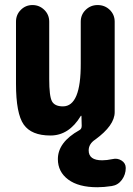

<svg xmlns="http://www.w3.org/2000/svg" viewBox="-20 -540 540 779"><path d="M436.5 105.5Q456.1 100.6 473.1 111.3Q490.2 122.1 490.2 141.6Q490.2 168 474.6 189.5Q459 210.9 433.6 214.8Q401.4 219.7 375 219.7Q298.8 219.7 256.8 188.5Q214.8 157.2 214.8 105.5Q214.8 37.1 301.8 -11.7Q311.5 -16.6 311.5 -29.3L310.5 -69.3Q310.5 -70.3 309.6 -70.3Q307.6 -70.3 307.6 -69.3Q259.8 9.8 184.6 9.8Q107.4 9.8 76.2 -34.7Q44.9 -79.1 44.9 -200.2V-452.1Q44.9 -480.5 64.5 -500Q84 -519.5 111.8 -519.5Q139.6 -519.5 159.7 -500Q179.7 -480.5 179.7 -452.1V-219.7Q179.7 -149.4 190.9 -128.9Q202.1 -108.4 235.4 -108.4Q308.6 -108.4 307.6 -283.2V-452.1Q307.6 -480.5 327.6 -500Q347.7 -519.5 376 -519.5Q405.3 -519.5 425.3 -500Q445.3 -480.5 445.3 -452.1V-85Q445.3 -31.2 366.2 26.4Q339.8 43.9 339.8 70.3Q339.8 110.4 394.5 110.4Q413.1 110.4 436.5 105.5Z"/></svg>

Font: Rounded-X Mgen+ 1m bold
Style: Bold
Weight: 700
Designer: [Source Han Sans]
Ryoko NISHIZUKA  (kana & ideographs); Paul D. Hunt (Latin, Greek & Cyrillic); Wenlong ZHANG  (bopomofo
Version: Version 1.059.20150602